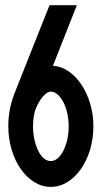

<svg xmlns="http://www.w3.org/2000/svg" viewBox="-20 -731 395 744"><path d="M12.2 -242.2Q12.2 -272 17.1 -301.5Q22 -331.1 36.1 -369.1L171.9 -710.9H277.8L185.1 -476.1Q218.3 -474.1 246.6 -454.1Q274.9 -434.1 295.9 -402.6Q316.9 -371.1 329.3 -329.6Q341.8 -288.1 341.8 -242.2Q341.8 -193.4 328.9 -150.6Q315.9 -107.9 293.5 -75.9Q271 -43.9 241 -25.4Q210.9 -6.8 176.8 -6.8Q142.6 -6.8 112.8 -25.4Q83 -43.9 60.5 -75.9Q38.1 -107.9 25.1 -150.9Q12.2 -193.8 12.2 -242.2ZM107.9 -242.2Q107.9 -214.4 113.5 -189.7Q119.1 -165 128.2 -146.5Q137.2 -127.9 149.7 -117.4Q162.1 -106.9 176.8 -106.9Q190.9 -106.9 203.4 -117.4Q215.8 -127.9 225.3 -146.5Q234.9 -165 240.5 -189.5Q246.1 -213.9 246.1 -242.2Q246.1 -269 240.5 -293.5Q234.9 -317.9 224.9 -336.4Q214.8 -355 202.4 -365.5Q189.9 -376 176.8 -376Q164.6 -376 149.4 -360.4Q134.3 -344.7 121.1 -315.9Q114.3 -300.8 111.1 -281.5Q107.9 -262.2 107.9 -242.2Z"/></svg>

Font: Fundamental  Brigade Condensed
Style: Regular
Weight: 400
Width: 3
Designer: Peter Wiegel, original typeface by Carl Albert Fahrenwaldt 1901
Foundry: Peter Wiegel
Version: Version 0.000 2012 initial release